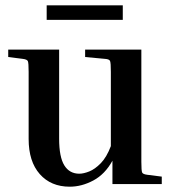

<svg xmlns="http://www.w3.org/2000/svg" viewBox="-20 -694 646 724"><path d="M590 -28V0H404V-88Q376 -37 332 -13.5Q288 10 243 10Q172 10 130 -37.5Q88 -85 88 -170V-423Q88 -457 85 -463.5Q82 -470 66 -472L11 -479V-507H203V-171Q203 -102 222.5 -70.5Q242 -39 279 -39Q295 -39 316.5 -47.5Q338 -56 360 -78.5Q382 -101 398 -143V-423Q398 -457 395 -464Q392 -471 376 -472L301 -479V-507H513V-84Q513 -50 516 -43.5Q519 -37 535 -35ZM443 -674V-619H156V-674Z"/></svg>

Font: Inria Serif
Style: Bold
Weight: 700
Designer: Black Foundry Team
Foundry: Black Foundry
Version: Version 1.000; ttfautohint (v1.8.3)